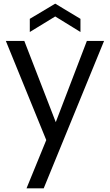

<svg xmlns="http://www.w3.org/2000/svg" viewBox="-20 -772 603 1050"><path d="M455 -548H549L219 258H125L233 -6L12 -548H113L285 -104ZM420 -597 282 -682 143 -597V-669L282 -752L420 -669Z"/></svg>

Font: Poppins
Style: Regular
Weight: 400
Designer: Ninad Kale (Devanagari), Jonny Pinhorn (Latin)
Foundry: Indian Type Foundry
Version: Version 3.002 2017